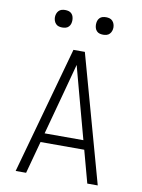

<svg xmlns="http://www.w3.org/2000/svg" viewBox="-94 -930 738 995"><g transform="rotate(10 275.0 -433.0)"><path d="M59 0 245 -670H305L491 0H436L390 -170H160L114 0ZM377 -218 315 -447Q305 -484 295 -521.5Q285 -559 275 -596Q265 -559 255 -521.5Q245 -484 235 -447L173 -218ZM383 -774Q373 -774 364 -776.5Q355 -779 348.5 -786Q342 -793 339.5 -802Q337 -811 337 -820Q337 -829 339.5 -838Q342 -847 348.5 -854Q355 -861 364 -863.5Q373 -866 383 -866Q392 -866 401 -863.5Q410 -861 416.5 -854Q423 -847 426 -838Q429 -829 429 -820Q429 -811 426 -802Q423 -793 416.5 -786Q410 -779 401 -776.5Q392 -774 383 -774ZM167 -774Q158 -774 149 -776.5Q140 -779 133.5 -786Q127 -793 124 -802Q121 -811 121 -820Q121 -829 124 -838Q127 -847 133.5 -854Q140 -861 149 -863.5Q158 -866 167 -866Q177 -866 186 -863.5Q195 -861 201.5 -854Q208 -847 210.5 -838Q213 -829 213 -820Q213 -811 210.5 -802Q208 -793 201.5 -786Q195 -779 186 -776.5Q177 -774 167 -774Z"/></g></svg>

Font: Lode Dark
Style: Regular
Weight: 400
Monospace: yes
Designer: Belleve Invis
Foundry: Belleve Invis
Version: Version 29.2.0; ttfautohint (v1.8.3)